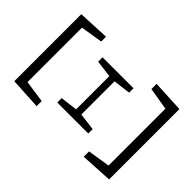

<svg xmlns="http://www.w3.org/2000/svg" viewBox="-191 -870 1017 1017"><g transform="rotate(-45 317.5 -361.5)"><path d="M54 0H581L590 -180H551L530 -54H104L84 -180H44ZM57 -546H95L113 -670H521L541 -546H577L569 -723H67ZM454 -250H487V-482H454L442 -386H193L181 -482H148V-250H181L193 -347H442Z"/></g></svg>

Font: Noto Serif CJK SC ExtraLight
Style: Regular
Weight: 200
Designer: Ryoko NISHIZUKA 西塚涼子 (kana & ideographs); Frank Grießhammer (Latin, Greek & Cyrillic); Wenlong ZHANG 张文龙 (bopomofo); San
Foundry: Adobe
Version: Version 2.001;hotconv 1.1.0;makeotfexe 2.6.0